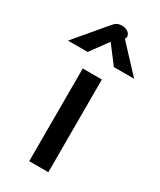

<svg xmlns="http://www.w3.org/2000/svg" viewBox="-233 -806 725 870"><g transform="rotate(30 130.0 -371.0)"><path d="M78 -485H178V0H78ZM86 -714Q99 -730 109 -736Q119 -742 134 -742Q160 -742 172 -729Q184 -716 179 -703L176 -697L303 -561H197L127 -653L60 -561H-43Z"/></g></svg>

Font: Niramit Medium
Style: Regular
Weight: 500
Designer: Katatrad Aksorn Co.,Ltd.
Foundry: Cadson Demak Co.,Ltd.
Version: Version 1.000; ttfautohint (v1.6)